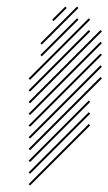

<svg xmlns="http://www.w3.org/2000/svg" viewBox="-20 -1310 330 584"><path d="M71.4 -888.6 290 -1107.1 285.7 -1111.4 67.1 -892.9ZM71.4 -852.9 290 -1071.4 285.7 -1075.7 67.1 -857.1ZM71.4 -817.1 254.3 -1000 250 -1004.3 67.1 -821.4ZM71.4 -781.4 254.3 -964.3 250 -968.6 67.1 -785.7ZM71.4 -745.7 254.3 -928.6 250 -932.9 67.1 -750ZM71.4 -1067.1 254.3 -1250 250 -1254.3 67.1 -1071.4ZM71.4 -1031.4 254.3 -1214.3 250 -1218.6 67.1 -1035.7ZM71.4 -995.7 290 -1214.3 285.7 -1218.6 67.1 -1000ZM71.4 -960 290 -1178.6 285.7 -1182.9 67.1 -964.3ZM107.1 -1138.6 218.6 -1250 214.3 -1254.3 102.9 -1142.9ZM107.1 -1174.3 218.6 -1285.7 214.3 -1290 102.9 -1178.6ZM142.9 -1245.7 182.9 -1285.7 178.6 -1290 138.6 -1250ZM71.4 -924.3 290 -1142.9 285.7 -1147.1 67.1 -928.6Z"/></svg>

Font: Gossip High Needlepoint
Style: Regular
Weight: 100
Width: 7
Designer: Deborah Khodanovich
Version: Version 1.001;Glyphs 3.3.1 (3343)